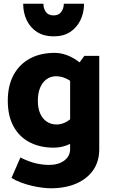

<svg xmlns="http://www.w3.org/2000/svg" viewBox="-20 -785 613 1035"><path d="M515 -484H435L358 -380V18Q358 57 326.5 80.5Q295 104 244 104Q211 104 173.5 95.5Q136 87 90 64L42 174Q64 188 93.5 199Q123 210 153.5 217Q184 224 211 227Q238 230 253 230Q332 230 391 204.5Q450 179 482.5 132Q515 85 515 20ZM402 -179Q370 -148 342.5 -131Q315 -114 286 -114Q254 -114 231 -130Q208 -146 196 -174.5Q184 -203 184 -242Q184 -282 196 -311.5Q208 -341 230.5 -357.5Q253 -374 282 -374Q312 -374 341 -359.5Q370 -345 402 -313L446 -410Q425 -438 396.5 -458Q368 -478 337 -489Q306 -500 275 -500Q198 -500 141.5 -469.5Q85 -439 53.5 -381.5Q22 -324 22 -242Q22 -160 53 -103.5Q84 -47 140 -18Q196 11 269 11Q305 11 338 -1Q371 -13 398.5 -33.5Q426 -54 446 -78ZM324 -765Q324 -740 310.5 -721Q297 -702 269 -702Q240 -702 227 -721Q214 -740 214 -765H105Q105 -715 124.5 -675Q144 -635 180.5 -612Q217 -589 269 -589Q322 -589 358 -612.5Q394 -636 413.5 -676Q433 -716 433 -765Z"/></svg>

Font: Catamaran ExtraBold
Style: Regular
Weight: 800
Designer: Pria Ravichandran
Version: Version 2.000